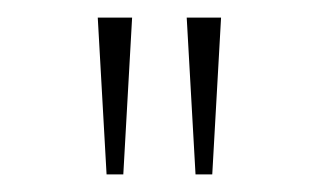

<svg xmlns="http://www.w3.org/2000/svg" viewBox="-20 -716 362 218"><path d="M202 -518 192 -696H231L221 -518ZM101 -518 91 -696H130L120 -518Z"/></svg>

Font: Outfit Thin
Style: Regular
Weight: 100
Designer: Rodrigo Fuenzalida
Foundry: fragTYPE
Version: Version 1.000